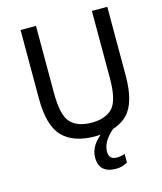

<svg xmlns="http://www.w3.org/2000/svg" viewBox="-130 -770 916 1087"><g transform="rotate(-15 328.5 -226.5)"><path d="M349.1 15.1Q221.7 15.1 158.2 -49.8Q94.7 -114.7 94.7 -272.5V-675.8H185.1V-282.2Q185.1 -151.4 226.1 -108.2Q267.1 -64.9 349.1 -64.9Q430.7 -64.9 471.7 -108.2Q512.7 -151.4 512.7 -282.2V-675.8H603V-272.5Q603 -112.8 539.6 -48.8Q476.1 15.1 349.1 15.1ZM416.5 223.1Q315.4 223.1 315.4 131.3Q315.4 58.1 397.5 0.5H456.1Q389.2 56.6 389.2 116.7Q389.2 162.6 435.1 162.6Q460.4 162.6 482.4 153.8V204.6Q450.7 223.1 416.5 223.1Z"/></g></svg>

Font: Cadman
Style: Regular
Weight: 400
Designer: Paul James MIller
Foundry: High-Logic / Made with FontCreator
Version: Version 2.114;March 28, 2021;FontCreator 13.0.0.2683 64-bit